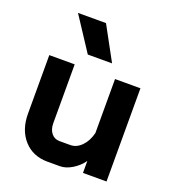

<svg xmlns="http://www.w3.org/2000/svg" viewBox="-137 -853 872 966"><g transform="rotate(20 299.0 -370.0)"><path d="M52 -186V-499H188V-184Q188 -151 204.5 -130.5Q221 -110 248 -110H306Q339 -110 366 -137.5Q393 -165 404 -210V-499H540V0H414V-64Q391 -32 357.5 -12Q324 8 293 8H227Q148 8 100 -45.5Q52 -99 52 -186ZM115 -748H265L363 -568H233Z"/></g></svg>

Font: Stavian Bold
Style: Bold
Weight: 700
Version: Version 1.000; ttfautohint (v1.6)